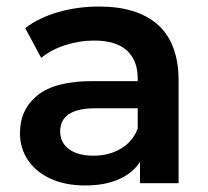

<svg xmlns="http://www.w3.org/2000/svg" viewBox="-20 -560 637 587"><path d="M526 -313V0H408V-65Q385 -30 342.5 -11.5Q300 7 240 7Q180 7 135 -13.5Q90 -34 65.5 -70.5Q41 -107 41 -153Q41 -225 94.5 -268.5Q148 -312 263 -312H401V-320Q401 -376 367.5 -406Q334 -436 268 -436Q223 -436 179.5 -422Q136 -408 106 -383L57 -474Q99 -506 158 -523Q217 -540 283 -540Q401 -540 463.5 -483.5Q526 -427 526 -313ZM401 -167V-229H272Q164 -229 164 -158Q164 -124 191 -104Q218 -84 266 -84Q313 -84 349.5 -105.5Q386 -127 401 -167Z"/></svg>

Font: APTA Sans SemiBold
Style: Bold
Weight: 600
Version: Version 7.200